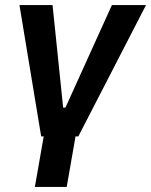

<svg xmlns="http://www.w3.org/2000/svg" viewBox="-20 -540 598 760"><path d="M143 0H153L118 200H244L279 0H290L558 -520H423L239 -114H230L188 -520H57Z"/></svg>

Font: Fixel Text 20240404 SemiBold
Style: Italic
Weight: 600
Width: 4
Italic angle: -10°
Designer: AlfaBravo + MacPaw
Foundry: Kyrylo Tkachov, Marchela Mozhyna, Serhii Makarenko, Maria Weinstein, Zakhar Kryvoshyya
Version: Version 1.211;Glyphs 3.2 (3225)